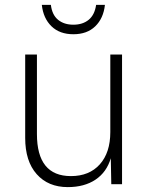

<svg xmlns="http://www.w3.org/2000/svg" viewBox="-20 -753 602 785"><path d="M257 12Q177 12 130 -41Q83 -94 83 -189V-530H131V-205Q131 -33 270 -33Q345 -33 388 -81Q431 -129 431 -213V-530H479V0H435L433 -106Q416 -49 370.5 -18.5Q325 12 257 12ZM280 -613Q224 -613 190.5 -645.5Q157 -678 151 -733H188Q193 -692 217.5 -672Q242 -652 280 -652Q318 -652 342.5 -672Q367 -692 373 -733H409Q403 -678 369.5 -645.5Q336 -613 280 -613Z"/></svg>

Font: Geist ExtLt
Style: Regular
Weight: 400
Designer: Basement.studio, Andrés Briganti, Mateo Zaragoza
Foundry: Basement.studio, Vercel, Andrés Briganti, Guido Ferreyra, Mateo Zaragoza
Version: Version 1.401